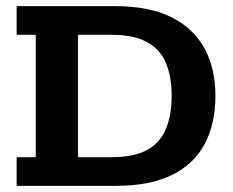

<svg xmlns="http://www.w3.org/2000/svg" viewBox="-20 -603 756 623"><path d="M34 0V-93H96V-490H34V-583H354Q465 -583 536.5 -547Q608 -511 643.5 -446Q679 -381 679 -292Q679 -202 644.5 -136.5Q610 -71 538.5 -35.5Q467 0 356 0ZM233 -93H342Q414 -93 456.5 -116Q499 -139 518 -184Q537 -229 537 -292Q537 -355 518 -399.5Q499 -444 456 -467Q413 -490 342 -490H233Z"/></svg>

Font: Rokkitt SemiBold
Style: Bold
Weight: 700
Version: Version 3.103